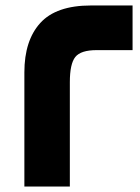

<svg xmlns="http://www.w3.org/2000/svg" viewBox="-20 -681 512 701"><path d="M235 0H69V-417Q69 -533 127 -597Q185 -661 312 -661H464V-498H333Q275 -498 255 -473Q235 -448 235 -381Z"/></svg>

Font: Readex Pro
Style: Bold
Weight: 700
Designer: Bonnie Shaver-Troup, Thomas Jockin
Foundry: Lexend
Version: Version 1.203; ttfautohint (v1.8.3)